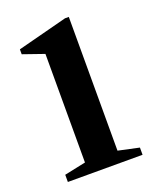

<svg xmlns="http://www.w3.org/2000/svg" viewBox="-107 -599 536 663"><g transform="rotate(-20 161.0 -267.0)"><path d="M28 0V-26.5L106.5 -43V-442L29 -469V-487L212 -534.5H226V-43L302.5 -26.5V0Z"/></g></svg>

Font: Libre Caslon Text Medium
Style: Regular
Weight: 500
Designer: Pablo Impallari, Rodrigo Fuenzalida, Katja Schimmel
Foundry: Pablo Impallari, Rodrigo Fuenzalida
Version: Version 2.000